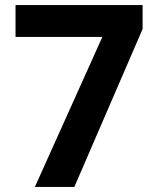

<svg xmlns="http://www.w3.org/2000/svg" viewBox="-20 -734 620 754"><path d="M117 0 382 -589H41V-714H540V-620L272 0Z"/></svg>

Font: Noto Sans Syriac
Style: Bold
Weight: 700
Designer: Patrick Giasson and the Monotype Design Team
Foundry: Monotype Imaging Inc.
Version: Version 3.000; ttfautohint (v1.8.4.7-5d5b)